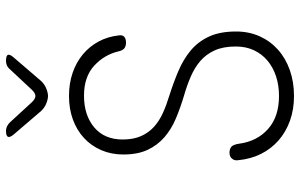

<svg xmlns="http://www.w3.org/2000/svg" viewBox="-200 -790 1000 640"><g transform="rotate(-90 300.0 -470.0)"><path d="M449 -574Q438 -622 401 -656Q364 -690 301 -690Q236 -690 195.5 -656Q155 -622 155 -561Q155 -525 166.5 -499.5Q178 -474 197.5 -456.5Q217 -439 243.5 -427Q270 -415 300 -406Q344 -392 383 -375.5Q422 -359 451.5 -334.5Q481 -310 498 -273.5Q515 -237 515 -183Q515 -140 499 -104.5Q483 -69 454.5 -43.5Q426 -18 386.5 -4Q347 10 300 10Q255 10 217.5 -3.5Q180 -17 152 -41.5Q124 -66 107 -100Q90 -134 86 -176Q84 -188 91 -196.5Q98 -205 111 -205Q123 -205 130.5 -199Q138 -193 141 -173Q149 -113 190 -76.5Q231 -40 300 -40Q336 -40 366 -50Q396 -60 418 -78.5Q440 -97 452.5 -123.5Q465 -150 465 -184Q465 -226 452 -254.5Q439 -283 417 -302Q395 -321 365 -334Q335 -347 300 -357Q260 -369 224.5 -384Q189 -399 162.5 -422Q136 -445 120.5 -478Q105 -511 105 -559Q105 -599 119.5 -632.5Q134 -666 160 -690Q186 -714 221.5 -727Q257 -740 300 -740Q342 -740 377 -728Q412 -716 438.5 -694Q465 -672 481.5 -641.5Q498 -611 502 -574Q504 -562 497.5 -556Q491 -550 478 -550Q466 -550 459 -555.5Q452 -561 449 -574ZM184 -950Q192 -950 199 -946.5Q206 -943 212 -937L280 -863Q291 -852 300 -852Q309 -852 320 -863L390 -938Q395 -944 402 -947Q409 -950 417 -950Q434 -950 437 -944Q440 -938 429 -925L350 -833Q340 -822 325.5 -816Q311 -810 300 -810Q289 -810 274.5 -816Q260 -822 250 -833L172 -924Q161 -937 164 -943.5Q167 -950 184 -950Z"/></g></svg>

Font: Maple Mono Thin
Style: Regular
Weight: 250
Monospace: yes
Designer: subframe7536
Version: Version 7.000